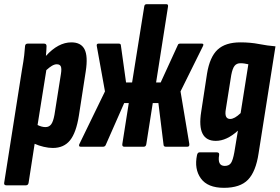

<svg xmlns="http://www.w3.org/2000/svg" viewBox="-44 -703 1340 920"><path d="M-13 185Q-26 185 -24 173L61 -367Q69 -412 72 -438Q75 -464 76 -482Q77 -494 89 -494H167Q179 -494 179 -482Q179 -473 178 -460.5Q177 -448 176 -435Q235 -500 298 -500Q344 -500 361 -467Q378 -434 367 -362L334 -149Q321 -67 291.5 -30.5Q262 6 209 6Q189 6 165.5 0.5Q142 -5 122 -14L93 173Q91 185 80 185ZM228 -395Q217 -395 204.5 -387.5Q192 -380 178 -367L136 -104Q156 -94 174 -94Q191 -94 201 -107Q211 -120 217 -153L248 -349Q252 -374 247.5 -384.5Q243 -395 228 -395Z M342 0Q336 0 335 -4.5Q334 -9 337 -14L459 -265L420 -481Q417 -494 428 -494H525Q534 -494 535 -487L560 -308H589L647 -671Q648 -683 659 -683H753Q763 -683 761 -671L704 -308H726L808 -487Q810 -494 819 -494H923Q935 -494 928 -481L821 -265L863 -14Q865 0 854 0H750Q742 0 740 -7L715 -209H688L657 -12Q655 0 645 0H551Q541 0 542 -12L573 -209H551L462 -7Q458 0 450 0Z M1108 -500Q1156 -500 1197 -492Q1238 -484 1276 -481L1195 32Q1182 119 1144.5 158Q1107 197 1029 197Q951 197 918.5 152Q886 107 900 40Q903 27 912 27H995Q1008 27 1006 40Q997 92 1033 92Q1053 92 1062.5 78.5Q1072 65 1079 26L1096 -77Q1042 -28 990 -28Q898 -28 920 -167L948 -350Q961 -430 998.5 -465Q1036 -500 1108 -500ZM1059 -133Q1080 -133 1109 -161L1146 -395Q1137 -397 1128 -398.5Q1119 -400 1108 -400Q1090 -400 1080 -387.5Q1070 -375 1064 -343L1038 -179Q1030 -133 1059 -133Z"/></svg>

Font: Sofia Sans Extra Condensed ExtraBold
Style: Italic
Weight: 800
Italic angle: -9°
Designer: Botio Nikoltchev, Ani Petrova
Foundry: lettersoup
Version: Version 4.101; ttfautohint (v1.8.4.7-5d5b)